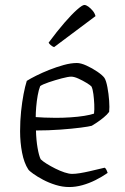

<svg xmlns="http://www.w3.org/2000/svg" viewBox="-20 -754 504 774"><path d="M259 0Q232 0 204.5 -8.5Q177 -17 153.5 -29.5Q130 -42 114 -53.5Q98 -65 94 -71Q77 -97 69 -138.5Q61 -180 61 -225Q61 -267 65 -305Q69 -343 75 -374.5Q81 -406 88 -428Q102 -437 126 -449Q150 -461 179 -472.5Q208 -484 237 -492Q266 -500 290 -500Q306 -500 329 -489.5Q352 -479 372.5 -465Q393 -451 401 -440Q408 -429 413 -402.5Q418 -376 420 -348Q422 -320 420 -303Q412 -292 398 -280.5Q384 -269 370.5 -260Q357 -251 350 -247Q340 -244 305.5 -239.5Q271 -235 223 -231.5Q175 -228 125 -228Q126 -189 131.5 -157.5Q137 -126 144 -112Q152 -104 168 -94Q184 -84 203 -74.5Q222 -65 240 -59Q258 -53 271 -53Q284 -53 302.5 -56Q321 -59 340.5 -63.5Q360 -68 376.5 -72Q393 -76 402 -78Q406 -76 409.5 -68.5Q413 -61 414 -57Q391 -41 365 -28Q339 -15 312 -7.5Q285 0 259 0ZM205 -279Q235 -279 265 -281Q295 -283 320 -287Q345 -291 359 -296Q361 -312 360 -333.5Q359 -355 356.5 -374.5Q354 -394 349 -405Q345 -410 329.5 -419.5Q314 -429 296.5 -437Q279 -445 267 -445Q255 -445 228.5 -438Q202 -431 177 -422.5Q152 -414 142 -407Q136 -392 132 -369.5Q128 -347 126 -323.5Q124 -300 124 -282Q138 -281 159.5 -280Q181 -279 205 -279ZM198 -564Q190 -567 184 -572.5Q178 -578 176 -582Q210 -628 239.5 -662Q269 -696 290.5 -715Q312 -734 320 -734Q327 -734 336 -727.5Q345 -721 353.5 -711Q362 -701 365 -689Z"/></svg>

Font: Texturina Medium 12pt Thin
Style: Regular
Weight: 250
Version: Version 1.002